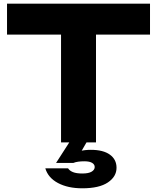

<svg xmlns="http://www.w3.org/2000/svg" viewBox="-20 -770 849 1038"><path d="M310 -666H499V0H310ZM18 -750H791V-583H18ZM366 -18H458L407 70L360 67Q385 54 411.5 47Q438 40 471 40Q538 40 574 66Q610 92 610 137Q610 185 563 216.5Q516 248 425 248Q347 248 293.5 219.5Q240 191 225 140H348Q356 153 374.5 160.5Q393 168 425 168Q459 168 475.5 158Q492 148 492 133Q492 119 478 110.5Q464 102 436 102Q419 102 403.5 104Q388 106 376 111H283Z"/></svg>

Font: Unbounded SemiBold
Style: Regular
Weight: 600
Designer: Luke Prowse, Jean-Baptiste Morizot, Fátima Lázaro, Florian Runge
Foundry: NaN
Version: Version 1.700